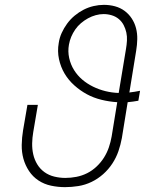

<svg xmlns="http://www.w3.org/2000/svg" viewBox="-20 -763 640 791"><path d="M248 8Q219 8 190.5 2Q162 -4 138.5 -19.5Q115 -35 99.5 -58.5Q84 -82 76.5 -109Q69 -136 69.5 -166Q70 -196 75 -226L93 -331H136L117 -219Q113 -196 112.5 -172.5Q112 -149 117 -127Q122 -105 133.5 -86Q145 -67 163 -54Q181 -41 203.5 -35.5Q226 -30 249 -30Q272 -30 295 -34.5Q318 -39 339 -49.5Q360 -60 378 -77Q396 -94 408.5 -114Q421 -134 428.5 -156Q436 -178 440 -201L463 -342Q430 -344 397.5 -352Q365 -360 337.5 -375Q310 -390 286 -411.5Q262 -433 246 -460Q230 -487 223 -519.5Q216 -552 222 -586Q225 -607 234 -627Q243 -647 256.5 -665.5Q270 -684 287.5 -698.5Q305 -713 324.5 -723Q344 -733 365.5 -738Q387 -743 408 -743Q432 -743 454 -737Q476 -731 493.5 -718Q511 -705 523 -686.5Q535 -668 540.5 -646.5Q546 -625 545.5 -601.5Q545 -578 541 -554L513 -382Q524 -383 535 -385Q546 -387 557 -389L550 -348Q539 -346 528 -344.5Q517 -343 506 -342L482 -194Q477 -167 468 -140.5Q459 -114 443 -89.5Q427 -65 405 -45.5Q383 -26 357 -13.5Q331 -1 303 3.5Q275 8 248 8ZM469 -380 499 -561Q502 -578 503 -595.5Q504 -613 500.5 -629Q497 -645 489.5 -659.5Q482 -674 469.5 -684.5Q457 -695 440.5 -700Q424 -705 407 -705Q391 -705 374.5 -700.5Q358 -696 342.5 -687.5Q327 -679 313.5 -667.5Q300 -656 290 -641.5Q280 -627 273.5 -611.5Q267 -596 264 -579Q259 -551 265 -524Q271 -497 285 -474.5Q299 -452 319 -435Q339 -418 363.5 -406Q388 -394 414.5 -387.5Q441 -381 469 -380Z"/></svg>

Font: Iosevka Slab XLtEx
Style: Italic
Weight: 200
Width: 7
Italic angle: -9°
Monospace: yes
Designer: Belleve Invis
Foundry: Belleve Invis
Version: Version 11.1.0; ttfautohint (v1.8.3)